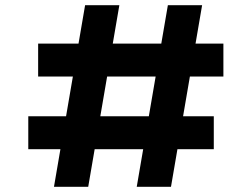

<svg xmlns="http://www.w3.org/2000/svg" viewBox="-20 -720 962 740"><path d="M507 0 627 -700H759L639 0ZM89 -145V-272H804V-145ZM188 0 308 -700H440L320 0ZM127 -425V-552H841V-425Z"/></svg>

Font: Lexend Tera SemiBold
Style: Regular
Weight: 600
Version: Version 1.007